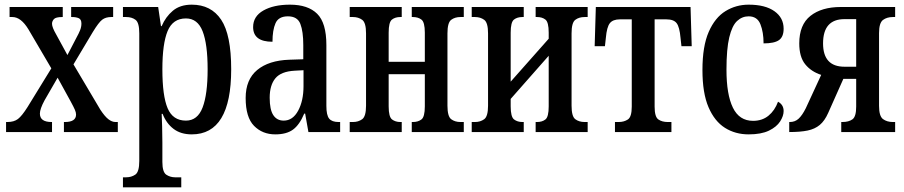

<svg xmlns="http://www.w3.org/2000/svg" viewBox="-20 -566 3876 823"><path d="M6 0V-43H12Q40 -43 57 -56Q74 -69 98 -107L200 -273L102 -440Q70 -493 33 -493H21V-536H249V-493H247Q219 -493 211 -484Q203 -475 203 -464Q203 -449 221 -418L269 -330L308 -405Q318 -423 323.5 -437Q329 -451 329 -465Q329 -483 317.5 -488Q306 -493 289 -493H285V-536H465V-493H457Q433 -493 418 -481.5Q403 -470 378 -429L295 -290L410 -96Q429 -67 444.5 -55Q460 -43 475 -43H485V0H254V-43H258Q306 -43 306 -75Q306 -84 301 -95.5Q296 -107 283 -131L227 -233L171 -136Q151 -99 151 -79Q151 -43 201 -43H203V0Z M507 237V194H521Q543 194 560 182.5Q577 171 577 124V-423Q577 -469 561 -481Q545 -493 521 -493H507V-536H658L670 -454H673Q690 -494 721 -520Q752 -546 802 -546Q885 -546 928 -481.5Q971 -417 971 -269Q971 10 802 10Q755 10 724 -13.5Q693 -37 677 -78H673Q674 -56 675 -23Q676 10 676 44V128Q676 172 693 183Q710 194 730 194H757V237ZM777 -49Q827 -49 848.5 -105.5Q870 -162 870 -269Q870 -377 848.5 -432Q827 -487 777 -487Q721 -487 698.5 -433Q676 -379 676 -269Q676 -155 698.5 -102Q721 -49 777 -49Z M1160 10Q1105 10 1069 -26.5Q1033 -63 1033 -146Q1033 -225 1082.5 -266Q1132 -307 1220 -310L1280 -312V-373Q1280 -431 1267.5 -463.5Q1255 -496 1214 -496Q1174 -496 1161 -466.5Q1148 -437 1148 -387Q1065 -387 1065 -450Q1065 -496 1109 -521Q1153 -546 1223 -546Q1300 -546 1339.5 -507Q1379 -468 1379 -373V-112Q1379 -72 1391 -57.5Q1403 -43 1431 -43H1438V0H1302L1288 -79H1284Q1264 -31 1236 -10.5Q1208 10 1160 10ZM1196 -49Q1235 -49 1258 -91.5Q1281 -134 1281 -197V-265L1244 -263Q1185 -260 1160.5 -230.5Q1136 -201 1136 -147Q1136 -96 1151.5 -72.5Q1167 -49 1196 -49Z M1479 0V-43H1493Q1516 -43 1532.5 -55Q1549 -67 1549 -113V-423Q1549 -469 1532.5 -481Q1516 -493 1493 -493H1479V-536H1702V-493H1696Q1674 -493 1660 -482Q1646 -471 1646 -426V-301H1801V-426Q1801 -471 1786.5 -482Q1772 -493 1750 -493H1745V-536H1968V-493H1954Q1930 -493 1914 -481Q1898 -469 1898 -423V-113Q1898 -67 1914 -55Q1930 -43 1954 -43H1968V0H1745V-43H1750Q1772 -43 1786.5 -54Q1801 -65 1801 -110V-248H1646V-110Q1646 -65 1660.5 -54Q1675 -43 1696 -43H1702V0Z M2002 0V-43H2016Q2039 -43 2055.5 -55Q2072 -67 2072 -113V-423Q2072 -469 2055.5 -481Q2039 -493 2016 -493H2002V-536H2225V-493H2219Q2197 -493 2183 -482Q2169 -471 2169 -426V-216L2332 -400V-426Q2332 -471 2318 -482Q2304 -493 2282 -493H2276V-536H2499V-493H2486Q2462 -493 2446 -481Q2430 -469 2430 -423V-113Q2430 -67 2446 -55Q2462 -43 2486 -43H2499V0H2276V-43H2282Q2304 -43 2318 -54Q2332 -65 2332 -110V-327L2169 -142V-110Q2169 -65 2183.5 -54Q2198 -43 2219 -43H2225V0Z M2616 0V-43H2632Q2655 -43 2671.5 -54Q2688 -65 2688 -109V-483H2637Q2607 -483 2594 -466.5Q2581 -450 2577 -404L2573 -368H2529L2534 -536H2940L2945 -368H2901L2897 -404Q2893 -450 2880.5 -466.5Q2868 -483 2837 -483H2786V-109Q2786 -65 2802 -54Q2818 -43 2842 -43H2858V0Z M3189 10Q3132 10 3087.5 -18Q3043 -46 3017 -106.5Q2991 -167 2991 -266Q2991 -368 3018 -429.5Q3045 -491 3090 -518.5Q3135 -546 3189 -546Q3260 -546 3299.5 -518Q3339 -490 3339 -443Q3339 -408 3319 -394Q3299 -380 3253 -380Q3253 -428 3239.5 -462Q3226 -496 3189 -496Q3161 -496 3139.5 -476Q3118 -456 3106 -406Q3094 -356 3094 -267Q3094 -161 3121.5 -104.5Q3149 -48 3208 -48Q3247 -48 3274 -70Q3301 -92 3315 -130Q3339 -117 3339 -90Q3339 -69 3324 -45.5Q3309 -22 3276 -6Q3243 10 3189 10Z M3363 0V-43H3366Q3388 -43 3403.5 -57.5Q3419 -72 3434 -102L3500 -245Q3457 -259 3431.5 -290.5Q3406 -322 3406 -380Q3406 -460 3454 -498Q3502 -536 3584 -536H3817V-493H3807Q3782 -493 3765 -480.5Q3748 -468 3748 -424V-112Q3748 -68 3765 -55.5Q3782 -43 3807 -43H3817V0H3586V-43H3591Q3618 -43 3634 -54.5Q3650 -66 3650 -109V-228H3595L3530 -82Q3515 -48 3494 -30.5Q3473 -13 3442 -6.5Q3411 0 3363 0ZM3600 -280H3650V-484H3600Q3508 -484 3508 -380Q3508 -280 3600 -280Z"/></svg>

Font: Noto Serif ExtraCondensed Medium
Style: Regular
Weight: 500
Width: 2
Designer: Monotype Design Team
Foundry: Monotype Imaging Inc.
Version: Version 2.015